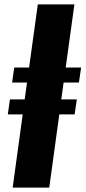

<svg xmlns="http://www.w3.org/2000/svg" viewBox="-20 -851 388 871"><path d="M37.5 0 83 -332H15.5L25 -400H92L102.5 -476.5H35L44.5 -544.5H112L151.5 -831H317.5L278 -544.5H348L338 -476.5H268.5L258 -400H328.5L318.5 -332H249L203.5 0Z"/></svg>

Font: Merriweather 24pt SemiCondensed Black
Style: Italic
Weight: 900
Width: 4
Italic angle: -7.8°
Designer: Eben Sorkin
Foundry: Eben Sorkin
Version: Version 2.101